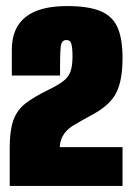

<svg xmlns="http://www.w3.org/2000/svg" viewBox="-20 -613 438 633"><path d="M12 0Q12 -32 12 -63Q12 -94 12 -125Q12 -183 24 -216.5Q36 -250 63.5 -271.5Q91 -293 136 -315Q171 -332 188.5 -345.5Q206 -359 212.5 -377.5Q219 -396 219 -427Q219 -454 215.5 -467.5Q212 -481 199 -481Q183 -481 180.5 -460.5Q178 -440 178 -399V-364H19V-449Q19 -521 64.5 -557Q110 -593 201 -593Q271 -593 311 -576.5Q351 -560 367.5 -522.5Q384 -485 384 -422Q384 -349 364 -308.5Q344 -268 290 -238Q270 -227 253 -217.5Q236 -208 222 -199.5Q208 -191 198 -180Q189 -170 183.5 -157.5Q178 -145 177 -128H384V0Z"/></svg>

Font: Alumni Sans Thin Black
Style: Regular
Weight: 900
Version: Version 1.018